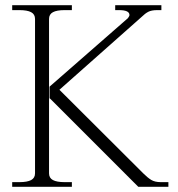

<svg xmlns="http://www.w3.org/2000/svg" viewBox="-20 -720 686 740"><path d="M229 -18H257V0H27V-18H55Q85 -18 100 -26Q115 -34 115 -52V-647Q115 -665 100 -673Q85 -681 55 -681H27V-700H257V-681H229Q199 -681 184 -673Q169 -665 169 -647V-52Q169 -34 184 -26Q199 -18 229 -18ZM629 -18V0H513L172 -341L171 -340V-386L473 -650Q479 -658 479 -662Q479 -681 439 -681H424V-700H602V-681H586Q564 -681 551.5 -674.5Q539 -668 526 -655L209 -374L532 -52Q549 -35 563 -26.5Q577 -18 600 -18Z"/></svg>

Font: Taviraj ExtraLight
Style: Regular
Weight: 275
Designer: Katatrad Team
Foundry: CadsonDemak
Version: Version 1.001